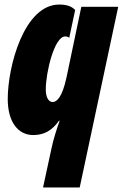

<svg xmlns="http://www.w3.org/2000/svg" viewBox="-20 -583 539 843"><path d="M169 240H330L499 -553H337L272 -243C253 -155 229 -135 211 -135C195 -135 181 -153 181 -190C181 -266 219 -423 266 -423C273 -423 280 -421 284 -417L310 -539C294 -556 272 -563 240 -563C86 -563 14 -292 14 -148C14 -48 59 10 126 10C176 10 210 -12 239 -53H242C228 -14 214 30 206 69Z"/></svg>

Font: Noto Sans UI Condensed Black
Style: Italic
Weight: 900
Width: 3
Italic angle: -192°
Designer: Monotype Design Team
Foundry: Monotype Imaging Inc.
Version: Version 1.901